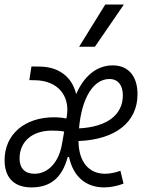

<svg xmlns="http://www.w3.org/2000/svg" viewBox="-29 -815 635 845"><path d="M433.6 -50.3C360.8 -50.3 317.4 -104 316.4 -194.3C479.5 -200.7 576.2 -277.3 576.2 -400.4C576.2 -480 535.6 -527.3 467.3 -527.3C397 -527.3 340.8 -480.5 306.2 -400.9C288.1 -476.6 230 -521.5 144.5 -522L109.4 -522.5L100.1 -462.4L124 -461.9C223.6 -460.9 281.2 -395.5 264.6 -300.8L263.2 -293.5C246.6 -296.9 227.1 -298.8 208.5 -298.8C78.6 -298.8 -8.8 -222.7 -8.8 -110.4C-8.8 -33.2 32.7 9.8 109.4 9.8C190.9 9.8 244.1 -30.8 269 -124H274.9C293 -39.1 347.7 9.8 429.7 9.8C456.5 9.8 488.3 3.4 514.6 -6.8L501 -63.5C479 -55.2 454.1 -50.3 433.6 -50.3ZM318.8 -250C330.1 -382.3 381.3 -467.3 452.6 -467.3C490.7 -467.3 511.7 -439.5 511.7 -395.5C511.7 -308.6 440.9 -256.3 318.8 -250ZM245.1 -189 244.6 -185.5C231 -99.1 181.2 -50.3 123 -50.3C80.1 -50.3 57.1 -74.7 57.1 -117.7C57.1 -191.9 112.8 -240.2 199.2 -240.2C220.2 -240.2 238.8 -239.3 253.4 -235.8L245.6 -191.4ZM319.3 -609.4H388.7L516.1 -794.9H434.1Z"/></svg>

Font: Cascadia Mono PL Light
Style: Italic
Weight: 300
Italic angle: -10°
Monospace: yes
Designer: Aaron Bell
Foundry: Saja Typeworks
Version: Version 2404.023